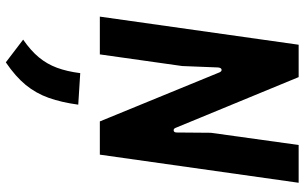

<svg xmlns="http://www.w3.org/2000/svg" viewBox="-218 -522 1071 676"><g transform="rotate(90 318.0 -184.5)"><path d="M39 0 138 -700H252L431 -266Q434 -259 440.5 -260Q447 -261 447 -271L448 -391L491 -700H624L525 0H408L235 -422Q231 -430 225 -428.5Q219 -427 218 -416L213 -290L172 0ZM200 331 120 270Q159 243 182.5 214.5Q206 186 219 151Q232 116 238 69L349 76Q341 135 325 180Q309 225 279.5 261Q250 297 200 331Z"/></g></svg>

Font: Finlandica SemiBold
Style: Italic
Weight: 600
Italic angle: -8°
Designer: Niklas Ekholm, Juho Hiilivirta, Jaakko Suomalainen
Foundry: Helsinki Type Studio
Version: Version 1.063